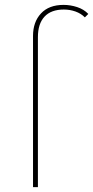

<svg xmlns="http://www.w3.org/2000/svg" viewBox="-20 -765 381 785"><path d="M115 0V-618Q115 -675 147.5 -710Q180 -745 240 -745Q268 -745 295.5 -736Q323 -727 341 -708L327 -694Q311 -710 288.5 -718Q266 -726 241 -726Q189 -726 162 -697Q135 -668 135 -613V0Z"/></svg>

Font: Montserrat Alternates Thin
Style: Regular
Weight: 100
Designer: Julieta Ulanovsky
Foundry: Julieta Ulanovsky
Version: Version 9.000